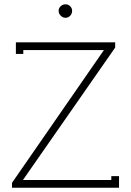

<svg xmlns="http://www.w3.org/2000/svg" viewBox="-20 -877 611 897"><path d="M286.1 -856.9Q298.8 -856.9 307.9 -847.9Q316.9 -838.9 316.9 -826.2Q316.9 -813 307.9 -803.5Q298.8 -793.9 286.1 -793.9Q273.4 -793.9 263.7 -803.7Q253.9 -813.5 253.9 -826.2Q253.9 -838.9 263.4 -847.9Q272.9 -856.9 286.1 -856.9ZM518.1 -679.2V-654.8L87.9 -37.1H86.9V-36.1H500V-54.2H536.1V0H36.1V-22.9L464.8 -642.1H465.8V-643.1H88.9V-625H54.2V-679.2Z"/></svg>

Font: RawengulkPcs
Style: Regular
Weight: 400
Version: Version 0.92